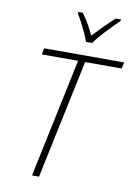

<svg xmlns="http://www.w3.org/2000/svg" viewBox="-101 -1012 760 1077"><g transform="rotate(10 279.0 -474.0)"><path d="M159 0 302 -678H95L103 -714H558L550 -678H342L199 0ZM327 -790Q320 -812 307.5 -839Q295 -866 281 -893Q267 -920 254 -940L256 -948H281Q301 -922 319 -890Q337 -858 350 -830Q376 -858 408 -890Q440 -922 469 -948H499L498 -940Q478 -920 452 -893.5Q426 -867 401.5 -839.5Q377 -812 362 -790Z"/></g></svg>

Font: Noto Sans Disp ExtLt
Style: Italic
Weight: 200
Italic angle: -12°
Designer: Monotype Design Team
Foundry: Monotype Imaging Inc.
Version: Version 2.000;GOOG;noto-source:20170915:90ef993387c0